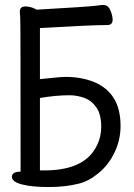

<svg xmlns="http://www.w3.org/2000/svg" viewBox="-20 -736 540 774"><path d="M176 18Q109 18 68.5 7.5Q28 -3 28 -23Q28 -44 63 -44Q63 -654 61.5 -667Q60 -680 60 -690Q60 -710 83 -710Q93 -710 104 -707Q115 -704 120 -701Q125 -698 128 -697Q339 -709 367 -713Q388 -716 396 -716Q416 -716 425 -694.5Q434 -673 434 -656Q434 -635 412 -635Q345 -635 141 -623V-417L211 -424Q231 -426 244 -426Q309 -426 360 -405Q411 -384 438.5 -340.5Q466 -297 466 -228Q466 -173 442.5 -123Q419 -73 379 -39.5Q339 -6 299 4Q244 18 176 18ZM141 -49H158Q302 -49 356 -125Q388 -170 388 -225Q388 -275 368.5 -303Q349 -331 319.5 -341.5Q290 -352 260 -352Q205 -352 141 -341Z"/></svg>

Font: LXGW WenKai Mono Medium
Style: Regular
Weight: 500
Monospace: yes
Designer: LXGW / Fontworks Inc.
Foundry: LXGW / Fontworks Inc.
Version: Version 1.520; June 14, 2025